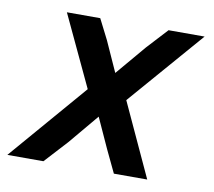

<svg xmlns="http://www.w3.org/2000/svg" viewBox="-66 -627 782 703"><g transform="rotate(10 325.0 -276.0)"><path d="M524 0H400L360 -84L309 -196L216 -85L138 0H4L252 -288L128 -552H252L290 -477L341 -364L435 -475L506 -552H640L398 -273Z"/></g></svg>

Font: Azeret Mono Medium
Style: Italic
Weight: 500
Italic angle: -12°
Designer: Martin Vácha
Foundry: Displaay
Version: Version 1.000; Glyphs 3.0.3, build 3074